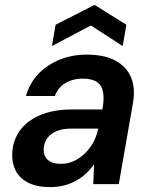

<svg xmlns="http://www.w3.org/2000/svg" viewBox="-20 -752 619 784"><path d="M186 12Q127 12 90.5 -8.5Q54 -29 40 -64Q26 -99 31 -140Q37 -190 67.5 -227Q98 -264 150.5 -284.5Q203 -305 273 -305H398Q406 -347 401 -375Q396 -403 376 -417Q356 -431 317 -431Q278 -431 247.5 -413Q217 -395 204 -360H86Q101 -413 137 -450.5Q173 -488 224 -508.5Q275 -529 334 -529Q406 -529 451.5 -504.5Q497 -480 515.5 -435Q534 -390 522 -326L465 0H361L364 -81Q350 -61 332 -44Q314 -27 291.5 -14.5Q269 -2 242.5 5Q216 12 186 12ZM228 -83Q256 -83 280.5 -94Q305 -105 325.5 -124.5Q346 -144 360 -169Q374 -194 380 -223L381 -227H272Q238 -227 213.5 -217.5Q189 -208 175.5 -191Q162 -174 159 -152Q155 -119 173.5 -101Q192 -83 228 -83ZM192 -564 207 -651 366 -732 496 -651 481 -564 351 -648Z"/></svg>

Font: DM Sans 11pt SemiBold
Style: Italic
Weight: 600
Italic angle: -10°
Version: Version 4.004;gftools[0.9.30]